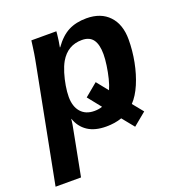

<svg xmlns="http://www.w3.org/2000/svg" viewBox="-156 -649 901 969"><g transform="rotate(-20 294.5 -165.0)"><path d="M323.2 9.8Q262.2 9.8 224.1 -15.6Q186 -41 170.4 -86.9H169.4Q168.9 -80.1 167.7 -72.5Q166.5 -64.9 165.5 -57.1Q164.1 -49.3 151.4 17.1Q138.7 83.5 114.7 207.5H-22L96.7 -406.7Q99.1 -420.4 101.8 -433.6Q104.5 -446.8 106.4 -460.4Q108.9 -477.5 111.3 -494.6Q113.8 -511.7 115.7 -528.3H250Q250 -524.9 248.5 -511Q247.1 -497.1 244.6 -479.5Q242.2 -461.9 238.8 -445.8H240.7Q276.4 -496.1 317.4 -517.1Q358.4 -538.1 414.1 -538.1Q491.7 -538.1 535.2 -491.9Q578.6 -445.8 578.6 -365.2Q578.6 -305.7 566.9 -245.4Q555.2 -185.1 533.7 -134.8Q512.2 -84.5 482.4 -53.2L528.3 3.4L459 60.5L407.2 -3.4Q370.1 9.8 323.2 9.8ZM355.5 -442.9Q278.8 -442.9 238.8 -374Q225.6 -350.6 215.8 -318.6Q206.1 -286.6 200.7 -254.2Q195.3 -221.7 195.3 -195.8Q195.3 -143.6 221.2 -114Q247.1 -84.5 293.5 -84.5Q317.4 -84.5 336.4 -91.3L279.8 -162.1L348.6 -219.2L397.9 -157.7Q408.2 -180.2 416.3 -212.6Q424.3 -245.1 429.2 -279.1Q434.1 -313 434.1 -338.9Q434.1 -390.6 415.3 -416.7Q396.5 -442.9 355.5 -442.9Z"/></g></svg>

Font: Arimo
Style: Italic
Weight: 400
Italic angle: -12°
Designer: Steve Matteson
Foundry: Monotype Imaging Inc.
Version: Version 1.33